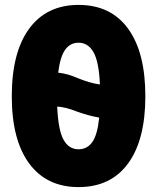

<svg xmlns="http://www.w3.org/2000/svg" viewBox="-20 -746 640 782"><path d="M300 16Q170 16 99 -80Q28 -176 28 -354Q28 -533 99 -629.5Q170 -726 300 -726Q431 -726 501.5 -629.5Q572 -533 572 -354Q572 -176 501.5 -80Q431 16 300 16ZM296 -428Q348 -407 387 -402Q383 -494 361 -533Q339 -572 300 -572Q266 -572 245.5 -543.5Q225 -515 217 -450Q256 -446 296 -428ZM300 -138Q335 -138 356 -167.5Q377 -197 384 -267Q343 -274 295 -291Q248 -310 213 -312Q217 -217 238.5 -177.5Q260 -138 300 -138Z"/></svg>

Font: Geist Mono UltraBlack
Style: Regular
Weight: 900
Monospace: yes
Designer: Basement.studio, Andrés Briganti, Mateo Zaragoza
Foundry: Basement.studio, Vercel, Andrés Briganti, Guido Ferreyra, Mateo Zaragoza
Version: Version 1.400; ttfautohint (v1.8.4.7-5d5b)